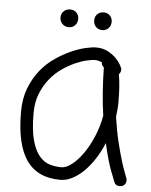

<svg xmlns="http://www.w3.org/2000/svg" viewBox="-53 -766 653 832"><g transform="rotate(5 273.5 -350.0)"><path d="M240.2 -37.1Q260.7 -37.1 285.2 -56.2Q309.6 -75.2 332.5 -107.4Q355.5 -139.6 374 -183.1Q392.6 -226.6 401.4 -275.4Q394.5 -322.3 390.6 -374Q386.7 -425.8 385.7 -484.4Q375 -493.2 375 -505.9Q368.2 -508.8 360.8 -510.7Q353.5 -512.7 344.7 -512.7Q332 -512.7 308.6 -507.3Q285.2 -502 257.8 -489.7Q230.5 -477.5 202.6 -458Q174.8 -438.5 151.9 -410.2Q128.9 -381.8 114.3 -344.7Q99.6 -307.6 99.6 -260.7Q99.6 -186.5 111.8 -142.6Q124 -98.6 144 -75.2Q164.1 -51.8 189 -44.4Q213.9 -37.1 240.2 -37.1ZM457 -275.4Q465.8 -214.8 477.5 -167Q489.3 -119.1 499.5 -85.9Q509.8 -52.7 517.1 -34.7Q524.4 -16.6 524.4 -15.6Q525.4 -12.7 525.9 -10.3Q526.4 -7.8 526.4 -4.9Q526.4 12.7 510.7 20.5Q502.9 22.5 499 22.5Q480.5 22.5 474.6 6.8Q472.7 2.9 456.5 -39.6Q440.4 -82 422.9 -158.2Q407.2 -120.1 386.2 -87.9Q365.2 -55.7 341.3 -32.2Q317.4 -8.8 291.5 4.4Q265.6 17.6 240.2 17.6Q140.6 17.6 92.8 -50.8Q44.9 -119.1 44.9 -260.7Q44.9 -319.3 62.5 -364.7Q80.1 -410.2 107.9 -444.3Q135.7 -478.5 170.4 -502Q205.1 -525.4 238.3 -540Q271.5 -554.7 299.8 -561Q328.1 -567.4 344.7 -567.4Q374 -567.4 395.5 -556.2Q417 -544.9 431.2 -530.8Q445.3 -516.6 452.1 -504.4Q459 -492.2 459 -491.2Q461.9 -486.3 461.9 -480.5Q461.9 -470.7 453.1 -460Q461.9 -414.1 461.9 -338.9Q461.9 -323.2 460.4 -307.6Q459 -292 457 -275.4ZM218.8 -721.7Q235.4 -721.7 246.1 -710.9Q256.8 -700.2 256.8 -683.6Q256.8 -667 246.1 -655.8Q235.4 -644.5 218.8 -644.5Q202.1 -644.5 190.9 -655.8Q179.7 -667 179.7 -683.6Q179.7 -700.2 190.9 -710.9Q202.1 -721.7 218.8 -721.7ZM364.3 -721.7Q380.9 -721.7 391.6 -710.9Q402.3 -700.2 402.3 -683.6Q402.3 -667 391.6 -655.8Q380.9 -644.5 364.3 -644.5Q347.7 -644.5 336.9 -655.8Q326.2 -667 326.2 -683.6Q326.2 -700.2 336.9 -710.9Q347.7 -721.7 364.3 -721.7Z"/></g></svg>

Font: Coming Soon
Style: Regular
Weight: 400
Designer: Dathan Boardman
Foundry: Open Window
Version: Version 1.002